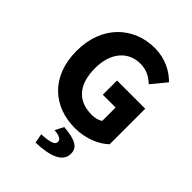

<svg xmlns="http://www.w3.org/2000/svg" viewBox="-254 -786 1146 1146"><g transform="rotate(45 319.0 -212.5)"><path d="M46 -322C46 -103 186 12 365 12C456 12 535 -23 580 -67V-367H342V-247H450V-134C434 -122 407 -115 380 -115C258 -115 197 -193 197 -327C197 -458 268 -537 369 -537C425 -537 459 -515 492 -485L569 -579C525 -623 458 -664 364 -664C190 -664 46 -538 46 -322ZM249 180 260 239C385 235 457 204 457 136C457 87 423 61 316 52L288 106C333 110 352 122 352 141C352 164 327 176 249 180Z"/></g></svg>

Font: Cambridge Sans Bold
Style: Regular
Weight: 700
Version: Version 2.020;PS 002.020;hotconv 1.0.88;makeotf.lib2.5.64775